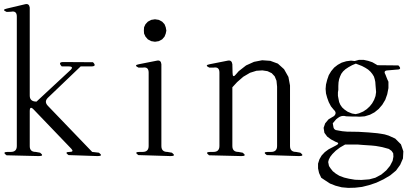

<svg xmlns="http://www.w3.org/2000/svg" viewBox="-24 -791 2044 943"><path d="M7.8 -28.3Q-14.6 -44.9 13.7 -44.9H29.3Q58.6 -44.9 58.6 -74.2V-710Q58.6 -739.3 30.3 -733.4L8.8 -732.4Q-17.6 -743.2 9.8 -749L100.6 -770.5Q119.1 -774.4 122.1 -753.9V-321.3Q122.1 -292 155.3 -292L320.3 -445.3Q341.8 -464.8 312.5 -464.8H279.3Q258.8 -486.3 287.1 -486.3L432.6 -485.4Q453.1 -464.8 423.8 -464.8H372.1L211.9 -311.5Q191.4 -292 210.9 -271.5L428.7 -44.9L461.9 -41Q484.4 -24.4 456.1 -24.4L312.5 -29.3Q290 -44.9 318.4 -44.9Q340.8 -44.9 326.2 -60.5L141.6 -252.9Q122.1 -273.4 122.1 -245.1V-73.2Q122.1 -44.9 151.4 -44.9L172.9 -41Q195.3 -24.4 167 -24.4Z M655.3 -29.3Q632.8 -44.9 661.1 -44.9H676.8Q706.1 -44.9 706.1 -74.2V-434.6Q706.1 -463.9 677.7 -459H656.2Q630.9 -470.7 658.2 -475.6L747.1 -493.2Q766.6 -497.1 768.6 -475.6V-74.2Q768.6 -44.9 797.9 -44.9L820.3 -41Q842.8 -24.4 814.5 -24.4ZM702.1 -597.7 690.4 -611.3 683.6 -626 682.6 -640.6 683.6 -657.2 690.4 -671.9 702.1 -684.6 718.8 -693.4 737.3 -696.3 755.9 -693.4 772.5 -684.6 784.2 -671.9 790 -657.2 793 -640.6 790 -626 784.2 -611.3 772.5 -597.7 755.9 -588.9 737.3 -585.9 718.8 -588.9Z M1286.1 -29.3Q1263.7 -44.9 1292 -44.9H1307.6Q1336.9 -44.9 1336.9 -74.2V-365.2L1334 -394.5L1325.2 -416L1310.5 -431.6L1290 -441.4L1264.6 -445.3L1235.4 -443.4L1204.1 -433.6L1170.9 -414.1L1140.6 -387.7L1117.2 -362.3V-74.2Q1117.2 -44.9 1146.5 -44.9L1168 -41Q1190.4 -24.4 1162.1 -24.4L1002.9 -28.3Q980.5 -44.9 1008.8 -44.9H1024.4Q1053.7 -44.9 1053.7 -74.2V-434.6Q1053.7 -463.9 1025.4 -459H1003.9Q978.5 -470.7 1005.9 -475.6L1094.7 -493.2Q1114.3 -497.1 1117.2 -475.6L1118.2 -433.6Q1118.2 -404.3 1135.7 -426.8L1148.4 -441.4L1184.6 -469.7L1223.6 -487.3L1263.7 -495.1L1303.7 -492.2L1340.8 -478.5L1371.1 -451.2L1392.6 -413.1L1400.4 -371.1V-74.2Q1400.4 -44.9 1429.7 -44.9L1451.2 -41Q1473.6 -24.4 1445.3 -24.4Z M1679.7 -144.5 1736.3 -143.6 1786.1 -140.6 1829.1 -136.7 1848.6 -133.8 1865.2 -130.9 1884.8 -125 1917 -110.4 1945.3 -82 1957 -47.9 1955.1 -12.7 1941.4 18.6 1920.9 46.9 1892.6 70.3 1859.4 89.8 1824.2 106.4 1789.1 118.2 1753.9 127 1719.7 130.9 1686.5 131.8 1654.3 128.9 1624 121.1 1596.7 110.4 1571.3 93.8 1553.7 82 1543 58.6 1538.1 36.1V12.7L1544.9 -8.8L1555.7 -27.3L1571.3 -43.9L1589.8 -57.6L1612.3 -69.3L1627 -77.1Q1648.4 -87.9 1624 -94.7L1601.6 -106.4L1583 -120.1L1569.3 -138.7L1565.4 -163.1L1573.2 -185.5L1589.8 -205.1L1616.2 -220.7Q1632.8 -236.3 1615.2 -252L1601.6 -268.6L1590.8 -289.1L1583 -310.5L1577.1 -332L1575.2 -354.5L1577.1 -376L1583 -399.4L1590.8 -421.9L1602.5 -441.4L1617.2 -459L1634.8 -472.7L1654.3 -483.4L1676.8 -490.2L1700.2 -493.2L1717.8 -491.2L1739.3 -497.1H1761.7L1784.2 -492.2L1804.7 -485.4L1830.1 -470.7L1932.6 -469.7Q1953.1 -449.2 1924.8 -449.2L1879.9 -445.3Q1857.4 -444.3 1869.1 -424.8L1877.9 -402.3L1883.8 -389.6V-358.4L1877.9 -328.1L1868.2 -300.8L1853.5 -276.4L1835.9 -255.9L1815.4 -239.3L1793 -227.5L1767.6 -219.7L1742.2 -217.8L1721.7 -218.8H1703.1L1676.8 -219.7Q1654.3 -226.6 1635.7 -211.9L1627 -205.1L1610.4 -185.5L1613.3 -168.9Q1614.3 -157.2 1625 -152.3L1640.6 -149.4L1657.2 -146.5ZM1670.9 -81.1 1645.5 -66.4 1625 -50.8 1608.4 -34.2 1597.7 -20.5 1590.8 -6.8 1587.9 4.9 1591.8 24.4 1599.6 36.1 1610.4 49.8 1625 61.5 1642.6 72.3 1666 81.1 1690.4 86.9 1719.7 91.8 1751 92.8 1790 89.8 1819.3 82 1848.6 66.4 1873 45.9 1891.6 23.4 1904.3 -1 1908.2 -21.5 1907.2 -38.1 1899.4 -49.8 1885.7 -59.6 1853.5 -68.4 1837.9 -71.3 1821.3 -74.2 1801.8 -76.2 1757.8 -79.1 1733.4 -81.1ZM1816.4 -402.3 1812.5 -415 1804.7 -427.7 1795.9 -438.5 1784.2 -449.2 1770.5 -458 1753.9 -466.8 1736.3 -473.6 1723.6 -478.5 1705.1 -470.7 1687.5 -460.9 1672.9 -451.2 1661.1 -440.4 1652.3 -428.7 1646.5 -416 1641.6 -402.3 1638.7 -386.7 1637.7 -369.1V-349.6L1635.7 -337.9V-320.3L1638.7 -304.7L1641.6 -290L1647.5 -276.4L1656.2 -263.7L1668 -252.9L1683.6 -242.2L1705.1 -233.4L1722.7 -230.5L1739.3 -234.4L1759.8 -243.2L1777.3 -254.9L1792 -268.6L1803.7 -283.2L1813.5 -300.8L1820.3 -319.3L1823.2 -338.9L1820.3 -374L1819.3 -388.7Z"/></svg>

Font: B2 Hana
Style: Regular
Weight: 500
Version: 2020-08-05; (max)